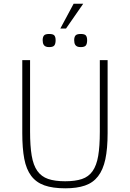

<svg xmlns="http://www.w3.org/2000/svg" viewBox="-20 -1000 700 1035"><path d="M560.1 -282.2Q560.1 -198.2 547.9 -141.4Q535.6 -84.5 508.5 -49.6Q481.4 -14.6 438 0.2Q394.5 15.1 332 15.1Q264.2 15.1 219.5 -0.7Q174.8 -16.6 148.2 -52Q121.6 -87.4 110.8 -144Q100.1 -200.7 100.1 -282.2V-675.8H142.1V-292Q142.1 -212.9 150.9 -160.9Q159.7 -108.9 181.4 -78.4Q203.1 -47.9 239.5 -35.4Q275.9 -22.9 331.1 -22.9Q385.3 -22.9 421.4 -34.9Q457.5 -46.9 479 -77.4Q500.5 -107.9 509.3 -159.4Q518.1 -210.9 518.1 -290V-675.8H560.1ZM449.7 -783.2Q449.7 -764.2 442.9 -755.1Q436 -746.1 415 -746.1Q403.8 -746.1 397 -749Q390.1 -752 386.5 -757.1Q382.8 -762.2 381.3 -769Q379.9 -775.9 379.9 -783.2Q379.9 -799.8 386.7 -808.3Q393.6 -816.9 415 -816.9Q436.5 -816.9 443.1 -808.6Q449.7 -800.3 449.7 -783.2ZM279.8 -783.2Q279.8 -764.2 272.9 -755.1Q266.1 -746.1 245.1 -746.1Q233.9 -746.1 227.1 -749Q220.2 -752 216.6 -757.1Q212.9 -762.2 211.4 -769Q210 -775.9 210 -783.2Q210 -799.8 216.8 -808.3Q223.6 -816.9 245.1 -816.9Q266.6 -816.9 273.2 -808.6Q279.8 -800.3 279.8 -783.2ZM305.2 -846.2 377 -980H428.7L335.9 -846.2Z"/></svg>

Font: Clear Sans Thin
Style: Regular
Weight: 250
Foundry: Intel Corporation
Version: Version 1.00